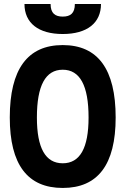

<svg xmlns="http://www.w3.org/2000/svg" viewBox="-20 -928 626 958"><path d="M293 9.8C468.3 9.8 557.1 -106.4 557.1 -341.8C557.1 -583 468.3 -703.1 293 -703.1C117.7 -703.1 28.8 -583 28.8 -341.8C28.8 -106.4 117.7 9.8 293 9.8ZM293 -113.3C207 -113.3 164.1 -189 164.1 -341.8C164.1 -501 207 -580.1 293 -580.1C378.9 -580.1 421.9 -501 421.9 -341.8C421.9 -189 378.9 -113.3 293 -113.3ZM293 -758.3C414.1 -758.3 483.9 -813 483.9 -908.2H353.5C353.5 -861.8 331.5 -845.2 293 -845.2C254.9 -845.2 232.4 -861.8 232.4 -908.2H102.1C102.1 -813 171.9 -758.3 293 -758.3Z"/></svg>

Font: Cascadia Code
Style: Bold
Weight: 700
Monospace: yes
Designer: Aaron Bell
Foundry: Saja Typeworks
Version: Version 2404.023